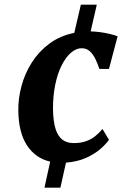

<svg xmlns="http://www.w3.org/2000/svg" viewBox="-20 -706 560 844"><path d="M175.5 119 200.5 4.5Q136 -10.5 99 -66.5Q62 -122.5 60.5 -218Q59.5 -272.5 74.5 -328Q89.5 -383.5 120.2 -431.8Q151 -480 197.5 -514.5Q244 -549 306.5 -561.5L335.5 -685.5H405.5L378.5 -568Q397.5 -567.5 419 -564.8Q440.5 -562 461 -557.2Q481.5 -552.5 497 -546.5L459 -403H417Q409 -427 398.8 -447.8Q388.5 -468.5 374.2 -481.2Q360 -494 339 -494Q315 -494 292.2 -474.5Q269.5 -455 251.2 -419Q233 -383 222.8 -333.5Q212.5 -284 213 -224.5Q214 -172 224.2 -139.5Q234.5 -107 254.2 -92Q274 -77 303.5 -77Q335 -77 358 -85.2Q381 -93.5 398.5 -107.5Q416 -121.5 430.5 -139L459 -91.5Q446.5 -73 421.2 -51Q396 -29 358 -12Q320 5 270 9L245.5 119Z"/></svg>

Font: Merriweather ExtraBold
Style: Italic
Weight: 800
Italic angle: -7.8°
Version: Version 2.101